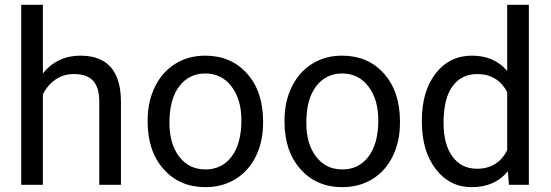

<svg xmlns="http://www.w3.org/2000/svg" viewBox="-20 -770 2295 800"><path d="M158.7 -464.4Q218.8 -538.1 314.9 -538.1Q482.4 -538.1 483.9 -349.1V0H393.6V-349.6Q393.1 -406.7 367.4 -434.1Q341.8 -461.4 287.6 -461.4Q243.7 -461.4 210.4 -438Q177.2 -414.6 158.7 -376.5V0H68.4V-750H158.7Z M686 -258.3Q686 -170.4 726.8 -117.2Q767.6 -64 835.9 -64Q904.8 -64 945.3 -117.9Q985.8 -171.9 985.8 -269Q985.8 -356 944.6 -409.9Q903.3 -463.9 835 -463.9Q768.1 -463.9 727.1 -410.6Q686 -357.4 686 -258.3ZM595.2 -269Q595.2 -346.7 625.7 -408.7Q656.2 -470.7 710.7 -504.4Q765.1 -538.1 835 -538.1Q942.9 -538.1 1009.5 -463.4Q1076.2 -388.7 1076.2 -264.6V-258.3Q1076.2 -181.2 1046.6 -119.9Q1017.1 -58.6 962.2 -24.4Q907.2 9.8 835.9 9.8Q728.5 9.8 661.9 -64.9Q595.2 -139.6 595.2 -262.7Z M1256.3 -258.3Q1256.3 -170.4 1297.1 -117.2Q1337.9 -64 1406.2 -64Q1475.1 -64 1515.6 -117.9Q1556.2 -171.9 1556.2 -269Q1556.2 -356 1514.9 -409.9Q1473.6 -463.9 1405.3 -463.9Q1338.4 -463.9 1297.4 -410.6Q1256.3 -357.4 1256.3 -258.3ZM1165.5 -269Q1165.5 -346.7 1196 -408.7Q1226.6 -470.7 1281 -504.4Q1335.4 -538.1 1405.3 -538.1Q1513.2 -538.1 1579.8 -463.4Q1646.5 -388.7 1646.5 -264.6V-258.3Q1646.5 -181.2 1616.9 -119.9Q1587.4 -58.6 1532.5 -24.4Q1477.5 9.8 1406.2 9.8Q1298.8 9.8 1232.2 -64.9Q1165.5 -139.6 1165.5 -262.7Z M1828.1 -258.3Q1828.1 -168.5 1865.2 -117.7Q1902.3 -66.9 1967.8 -66.9Q2053.7 -66.9 2093.3 -144V-386.7Q2052.7 -461.4 1968.8 -461.4Q1902.3 -461.4 1865.2 -410.2Q1828.1 -358.9 1828.1 -258.3ZM1737.8 -268.6Q1737.8 -390.1 1795.4 -464.1Q1853 -538.1 1946.3 -538.1Q2039.1 -538.1 2093.3 -474.6V-750H2183.6V0H2100.6L2096.2 -56.6Q2042 9.8 1945.3 9.8Q1853.5 9.8 1795.7 -65.4Q1737.8 -140.6 1737.8 -261.7Z"/></svg>

Font: RobotoDraft
Style: Regular
Weight: 400
Version: Version 2.001101; 2014